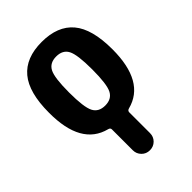

<svg xmlns="http://www.w3.org/2000/svg" viewBox="-220 -625 940 940"><g transform="rotate(-45 250.0 -155.0)"><path d="M186.5 -124Q204.1 -89.8 249 -89.8Q293.9 -89.8 311.5 -124Q329.1 -158.2 329.1 -260.3Q329.1 -362.3 311.5 -396Q293.9 -429.7 249 -429.7Q204.1 -429.7 186.5 -396Q168.9 -362.3 168.9 -260.3Q168.9 -158.2 186.5 -124ZM468.8 -259.8Q468.8 -36.1 321.3 2Q309.6 4.9 308.6 15.6V160.2Q308.6 185.5 291.5 202.6Q274.4 219.7 249 219.7Q223.6 219.7 206.5 202.1Q189.5 184.6 189.5 160.2V15.6Q189.5 4.9 176.8 2Q28.3 -36.1 29.3 -259.8Q29.3 -399.4 84 -464.8Q138.7 -530.3 249 -530.3Q359.4 -530.3 414.1 -465.3Q468.8 -400.4 468.8 -259.8Z"/></g></svg>

Font: Rounded-X Mgen+ 1mn bold
Style: Bold
Weight: 700
Designer: [Source Han Sans]
Ryoko NISHIZUKA  (kana & ideographs); Paul D. Hunt (Latin, Greek & Cyrillic); Wenlong ZHANG  (bopomofo
Version: Version 1.059.20150602